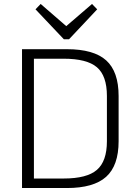

<svg xmlns="http://www.w3.org/2000/svg" viewBox="-20 -948 693 968"><path d="M91 -700H317Q453 -700 515.5 -643.5Q578 -587 578 -464V-236Q578 -113 515 -56.5Q452 0 317 0H91ZM138 -48H301Q418 -48 468.5 -91.5Q519 -135 519 -236V-464Q519 -566 468.5 -609Q418 -652 301 -652H138L151 -689V-10ZM470 -901 328 -750H302L159 -901L185 -928L327 -805H301L444 -928Z"/></svg>

Font: Pathway Extreme 28pt ExtraLight
Style: Regular
Weight: 250
Designer: Eduardo Rodriguez Tunni
Foundry: Eduardo Rodriguez Tunni
Version: Version 1.001;gftools[0.9.26]